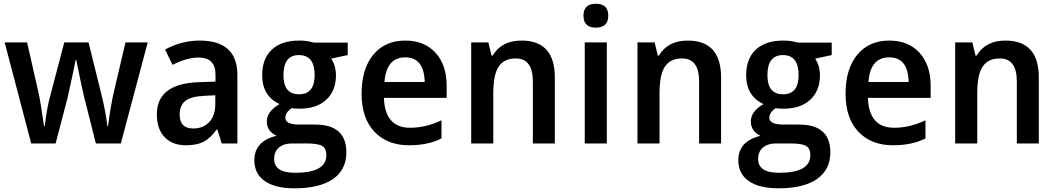

<svg xmlns="http://www.w3.org/2000/svg" viewBox="-20 -768 5660 1028"><path d="M493.2 0 431.2 -246.1Q418.9 -295.4 388.2 -446.8H384.8Q375.5 -396 341.8 -244.1L277.8 0H147L4.9 -541H125L185.1 -276.9Q197.8 -221.7 215.8 -91.8H219.2Q232.9 -200.7 250 -258.8L324.2 -541H454.1L523.9 -258.8Q545.4 -171.4 555.2 -91.8H558.1Q573.2 -205.6 589.8 -276.9L651.9 -541H771L627 0Z M1167 0 1144 -74.2H1139.6Q1105.5 -26.9 1069.3 -8.5Q1033.2 9.8 975.1 9.8Q902.8 9.8 861.3 -33.7Q819.8 -77.1 819.8 -155.8Q819.8 -320.3 1044.9 -328.1L1133.8 -331.1V-369.1Q1133.8 -460 1043 -460Q981.9 -460 903.8 -420.9L863.8 -502.9Q953.6 -550.8 1048.8 -550.8Q1251 -550.8 1251 -366.2V0ZM1132.8 -257.8 1072.8 -254.9Q1002 -251.5 971.9 -227.3Q941.9 -203.1 941.9 -154.8Q941.9 -80.1 1014.6 -80.1Q1067.9 -80.1 1100.3 -114.7Q1132.8 -149.4 1132.8 -210.9Z M1841.8 -540V-473.1L1753.4 -454.1Q1778.8 -414.6 1778.8 -365.2Q1778.8 -282.2 1727.1 -234.1Q1675.3 -186 1582.5 -186Q1554.7 -186 1541.5 -189Q1507.8 -166 1507.8 -137.2Q1507.8 -101.1 1582.5 -101.1H1667.5Q1834.5 -101.1 1834.5 47.9Q1834.5 140.1 1763.4 190.2Q1692.4 240.2 1556.6 240.2Q1453.6 240.2 1397.7 201.4Q1341.8 162.6 1341.8 89.8Q1341.8 -11.7 1460.4 -41Q1408.7 -65.4 1408.7 -118.2Q1408.7 -170.9 1476.6 -210.9Q1383.8 -253.9 1383.8 -365.2Q1383.8 -454.1 1435.5 -502.4Q1487.3 -550.8 1582.5 -550.8Q1625 -550.8 1659.7 -540ZM1581.5 -263.2Q1664.6 -263.2 1664.6 -366.2Q1664.6 -473.1 1580.6 -473.1Q1497.6 -473.1 1497.6 -365.2Q1497.6 -263.2 1581.5 -263.2ZM1620.6 0H1543.5Q1500 0 1473.9 21.7Q1447.8 43.5 1447.8 83Q1447.8 157.2 1559.6 157.2Q1727.5 157.2 1727.5 63Q1727.5 27.3 1705.3 13.7Q1683.1 0 1620.6 0Z M2371.6 -244.1H2035.6Q2041 -84 2175.8 -84Q2260.7 -84 2343.8 -124V-26.9Q2272.9 9.8 2169.9 9.8Q2053.2 9.8 1984.6 -62.7Q1916 -135.3 1916 -266.1Q1916 -399.4 1978.8 -475.1Q2041.5 -550.8 2149.9 -550.8Q2252 -550.8 2311.8 -485.6Q2371.6 -420.4 2371.6 -307.1ZM2038.6 -329.1H2253.9Q2250.5 -460.9 2149.9 -460.9Q2048.3 -460.9 2038.6 -329.1Z M2833 0V-332Q2833 -455.1 2741.7 -455.1Q2679.7 -455.1 2650.4 -412.1Q2621.1 -369.1 2621.1 -268.1V0H2502.9V-541H2594.7L2611.8 -470.2H2617.7Q2665.5 -550.8 2772 -550.8Q2950.7 -550.8 2950.7 -353V0Z M3169.9 -748Q3236.8 -748 3236.8 -684.1Q3236.8 -620.1 3169.9 -620.1Q3104 -620.1 3104 -684.1Q3104 -748 3169.9 -748ZM3229 0H3110.8V-541H3229Z M3723.1 0V-332Q3723.1 -455.1 3631.8 -455.1Q3569.8 -455.1 3540.5 -412.1Q3511.2 -369.1 3511.2 -268.1V0H3393.1V-541H3484.9L3502 -470.2H3507.8Q3555.7 -550.8 3662.1 -550.8Q3840.8 -550.8 3840.8 -353V0Z M4433.1 -540V-473.1L4344.7 -454.1Q4370.1 -414.6 4370.1 -365.2Q4370.1 -282.2 4318.4 -234.1Q4266.6 -186 4173.8 -186Q4146 -186 4132.8 -189Q4099.1 -166 4099.1 -137.2Q4099.1 -101.1 4173.8 -101.1H4258.8Q4425.8 -101.1 4425.8 47.9Q4425.8 140.1 4354.7 190.2Q4283.7 240.2 4147.9 240.2Q4044.9 240.2 3989 201.4Q3933.1 162.6 3933.1 89.8Q3933.1 -11.7 4051.8 -41Q4000 -65.4 4000 -118.2Q4000 -170.9 4067.9 -210.9Q3975.1 -253.9 3975.1 -365.2Q3975.1 -454.1 4026.9 -502.4Q4078.6 -550.8 4173.8 -550.8Q4216.3 -550.8 4251 -540ZM4172.9 -263.2Q4255.9 -263.2 4255.9 -366.2Q4255.9 -473.1 4171.9 -473.1Q4088.9 -473.1 4088.9 -365.2Q4088.9 -263.2 4172.9 -263.2ZM4211.9 0H4134.8Q4091.3 0 4065.2 21.7Q4039.1 43.5 4039.1 83Q4039.1 157.2 4150.9 157.2Q4318.8 157.2 4318.8 63Q4318.8 27.3 4296.6 13.7Q4274.4 0 4211.9 0Z M4962.9 -244.1H4627Q4632.3 -84 4767.1 -84Q4852.1 -84 4935.1 -124V-26.9Q4864.3 9.8 4761.2 9.8Q4644.5 9.8 4575.9 -62.7Q4507.3 -135.3 4507.3 -266.1Q4507.3 -399.4 4570.1 -475.1Q4632.8 -550.8 4741.2 -550.8Q4843.3 -550.8 4903.1 -485.6Q4962.9 -420.4 4962.9 -307.1ZM4629.9 -329.1H4845.2Q4841.8 -460.9 4741.2 -460.9Q4639.6 -460.9 4629.9 -329.1Z M5424.3 0V-332Q5424.3 -455.1 5333 -455.1Q5271 -455.1 5241.7 -412.1Q5212.4 -369.1 5212.4 -268.1V0H5094.2V-541H5186L5203.1 -470.2H5209Q5256.8 -550.8 5363.3 -550.8Q5542 -550.8 5542 -353V0Z"/></svg>

Font: Droid Sans TV
Style: Bold
Weight: 600
Version: Version 1.00